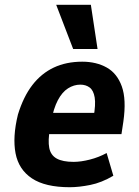

<svg xmlns="http://www.w3.org/2000/svg" viewBox="-20 -772 583 803"><path d="M272 11Q169 11 113.5 -26Q58 -63 45 -131Q32 -199 55 -293Q78 -368 115.5 -416.5Q153 -465 205 -489.5Q257 -514 324 -514Q383 -514 426.5 -489.5Q470 -465 489.5 -410.5Q509 -356 496 -264L488 -211H165L179 -300H387L371 -280Q381 -335 376 -364.5Q371 -394 355 -406Q339 -418 316 -418Q289 -418 264.5 -402.5Q240 -387 222 -353Q204 -319 193 -261L189 -234Q180 -184 186 -153.5Q192 -123 217 -109Q242 -95 288 -95Q318 -95 355.5 -104.5Q393 -114 426 -132L454 -37Q405 -8 357.5 1.5Q310 11 272 11ZM286 -567 215 -752H360L388 -567Z"/></svg>

Font: Nunito Sans 7pt Condensed ExtraBold
Style: Italic
Weight: 800
Width: 3
Italic angle: -9°
Designer: Vernon Adams
Foundry: Vernon Adams
Version: Version 3.101;gftools[0.9.27]